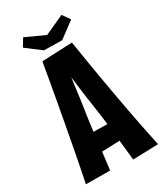

<svg xmlns="http://www.w3.org/2000/svg" viewBox="-214 -945 883 1033"><g transform="rotate(-30 228.0 -428.5)"><path d="M295 5Q289 -50 283 -109.5Q277 -169 270 -230Q263 -291 254 -349Q247 -394 241.5 -435.5Q236 -477 231.5 -514Q227 -551 222.5 -582.5Q218 -614 214 -638L136 -697L324 -705Q331 -662 338 -618.5Q345 -575 352 -532.5Q359 -490 366.5 -448Q374 -406 381 -365Q393 -297 405 -233Q417 -169 429 -110.5Q441 -52 452 0ZM128 -114V-232L324 -229V-121ZM158 -6 8 -7Q18 -56 29 -111.5Q40 -167 51.5 -228.5Q63 -290 75 -355Q85 -410 95.5 -467Q106 -524 116 -582Q126 -640 136 -697L324 -705L240 -630Q235 -600 229 -557Q223 -514 216.5 -461.5Q210 -409 201 -351Q192 -294 185 -234.5Q178 -175 171.5 -117Q165 -59 158 -6ZM285 -742 173 -744 82 -813 111 -861 229 -807 350 -862 383 -815Z"/></g></svg>

Font: Truculenta Black
Style: Regular
Weight: 900
Version: Version 1.002